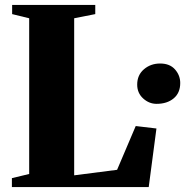

<svg xmlns="http://www.w3.org/2000/svg" viewBox="-20 -763 760 783"><path d="M28.5 0V-36.5L99 -53.5V-688.5L29.5 -705.5V-743H368.5V-705.5L282.5 -688.5V-48L457.5 -70.5L533.5 -249L618 -239L586.5 0ZM618.5 -339.5Q588 -339.5 563.8 -361.5Q539.5 -383.5 539.5 -418Q539.5 -457 567 -480.5Q594.5 -504 633 -504Q672.5 -504 693.8 -479.8Q715 -455.5 715 -424.5Q715 -384 688.2 -361.8Q661.5 -339.5 618.5 -339.5Z"/></svg>

Font: Merriweather 96pt Black
Style: Regular
Weight: 900
Version: Version 2.100